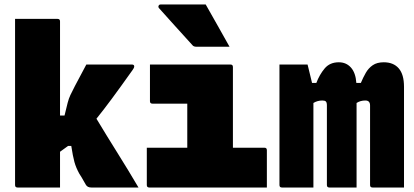

<svg xmlns="http://www.w3.org/2000/svg" viewBox="-20 -834 1840 854"><path d="M247 0H58Q47 0 47 -11V-750H236Q247 -750 247 -739V-320H267Q276 -358 281 -377Q286 -396 293 -411Q300 -426 313 -451Q327 -477 338.5 -499Q350 -521 364 -547H566Q577 -547 577 -539Q577 -532 570 -523Q516 -447 477.5 -395Q439 -343 409 -306Q456 -228 503 -153Q550 -78 596 0H386Q369 0 362 -12Q358 -18 350.5 -32Q343 -46 333 -61Q318 -88 311 -113.5Q304 -139 297 -185H283Q267 -173 247 -159Z M633 -177H813V-373H658Q647 -373 647 -384V-547H1005Q1016 -547 1016 -536V-177H1156Q1167 -177 1167 -166V0H644Q633 0 633 -11ZM895 -814Q922 -766 948.5 -719.5Q975 -673 1001 -626H855Q841 -626 836 -633Q792 -682 758.5 -718.5Q725 -755 687 -798Q683 -803 685.5 -808.5Q688 -814 694 -814Z M1374 0H1234Q1223 0 1223 -11V-547H1348Q1348 -547 1351.5 -533Q1355 -519 1359.5 -500Q1364 -481 1368 -465H1387Q1401 -502 1424 -529.5Q1447 -557 1487 -557Q1520 -557 1541 -533.5Q1562 -510 1565 -465H1585Q1595 -489 1607 -510Q1619 -531 1638 -544Q1657 -557 1687 -557Q1730 -557 1753.5 -530Q1777 -503 1777 -448V0H1637Q1626 0 1626 -11V-365Q1626 -387 1605 -387Q1583 -387 1566 -376V0H1445Q1434 0 1434 -11V-365Q1434 -378 1429.5 -382.5Q1425 -387 1414 -387Q1392 -387 1374 -376Z"/></svg>

Font: Recursive Mn Lnr St Blk
Style: Regular
Weight: 900
Monospace: yes
Version: Version 1.079;hotconv 1.0.112;makeotfexe 2.5.65598; ttfautoh